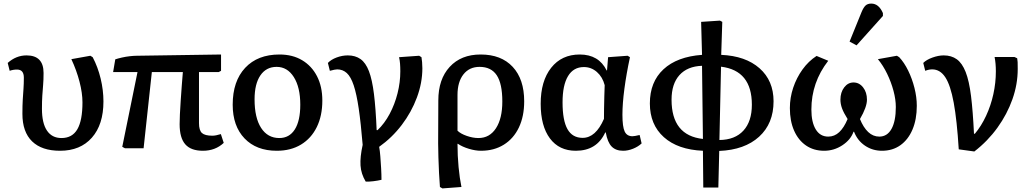

<svg xmlns="http://www.w3.org/2000/svg" viewBox="-20 -827 5750 1071"><path d="M315 14Q213 14 159 -38.5Q105 -91 105 -192Q105 -240 107 -272Q109 -304 111 -331.5Q113 -359 113 -394Q113 -439 75 -439Q53 -439 34 -432L23 -476Q70 -518 128 -518Q223 -518 223 -420Q223 -381 220.5 -352.5Q218 -324 216 -293.5Q214 -263 214 -220Q214 -140 242 -98.5Q270 -57 323 -57Q383 -57 411.5 -106Q440 -155 440 -256Q440 -308 423.5 -371.5Q407 -435 378 -497L484 -516L497 -508Q526 -453 541.5 -388.5Q557 -324 557 -261Q557 -132 492.5 -59Q428 14 315 14Z M1112 14Q1045 14 1013.5 -22Q982 -58 982 -134Q982 -154 983.5 -189Q985 -224 988 -266Q991 -308 994 -350Q997 -392 1000 -425H827L781 0H677L662 -8L747 -425H611L623 -496Q638 -501 660 -506Q682 -511 704.5 -513.5Q727 -516 743 -516L1213 -523V-432L1200 -425H1090Q1090 -357 1090 -283.5Q1090 -210 1090 -140Q1090 -100 1106.5 -85Q1123 -70 1165 -70Q1183 -70 1212 -79L1228 -30Q1181 14 1112 14Z M1524 14Q1410 14 1344 -55Q1278 -124 1278 -243Q1278 -374 1347.5 -448.5Q1417 -523 1539 -523Q1612 -523 1665.5 -491Q1719 -459 1748.5 -401.5Q1778 -344 1778 -266Q1778 -181 1747 -118Q1716 -55 1659 -20.5Q1602 14 1524 14ZM1538 -57Q1594 -57 1624.5 -105Q1655 -153 1655 -243Q1655 -340 1619 -397Q1583 -454 1523 -454Q1465 -454 1432.5 -406.5Q1400 -359 1400 -273Q1400 -170 1436.5 -113.5Q1473 -57 1538 -57Z M2020 186Q1994 143 1991 96Q1988 49 2003 -19Q1993 -140 1981 -221.5Q1969 -303 1953 -351Q1937 -399 1914.5 -419.5Q1892 -440 1861 -440Q1849 -440 1820 -432L1809 -476Q1827 -495 1858 -506.5Q1889 -518 1920 -518Q1962 -518 1991 -497.5Q2020 -477 2038 -430Q2056 -383 2066 -302.5Q2076 -222 2081 -101H2086Q2125 -138 2153.5 -191.5Q2182 -245 2197.5 -306.5Q2213 -368 2213 -429Q2213 -453 2211.5 -472Q2210 -491 2206 -508L2318 -516L2331 -508Q2333 -497 2334.5 -480.5Q2336 -464 2336 -446Q2336 -365 2305.5 -283Q2275 -201 2221 -130Q2167 -59 2095 -8Q2099 13 2101.5 45Q2104 77 2106 112Q2108 147 2108 176Q2087 181 2061.5 184Q2036 187 2020 186Z M2448 224 2434 216Q2431 182 2429 138.5Q2427 95 2425.5 51Q2424 7 2424 -27L2425 -267Q2425 -385 2488.5 -454Q2552 -523 2661 -523Q2776 -523 2840 -454Q2904 -385 2904 -262Q2904 -178 2874.5 -116Q2845 -54 2790.5 -20Q2736 14 2663 14Q2632 14 2595.5 3Q2559 -8 2534 -25H2532Q2532 42 2538 105Q2544 168 2554 216ZM2649 -57Q2711 -57 2746.5 -111.5Q2782 -166 2782 -261Q2782 -360 2751 -407Q2720 -454 2655 -454Q2598 -454 2565 -412Q2532 -370 2532 -297V-98Q2549 -81 2583.5 -69Q2618 -57 2649 -57Z M3192 14Q3099 14 3047.5 -55Q2996 -124 2996 -248Q2996 -375 3054.5 -449Q3113 -523 3214 -523Q3320 -523 3364 -434H3366L3372 -508L3481 -516L3494 -508Q3474 -415 3463 -332Q3452 -249 3452 -187Q3452 -120 3464.5 -93.5Q3477 -67 3508 -67Q3519 -67 3548 -74L3559 -27Q3540 -9 3511.5 2.5Q3483 14 3456 14Q3415 14 3392 -9.5Q3369 -33 3359 -88H3356Q3309 14 3192 14ZM3230 -58Q3303 -58 3349 -164Q3349 -186 3349.5 -220.5Q3350 -255 3351 -290.5Q3352 -326 3353 -352Q3341 -398 3309.5 -425.5Q3278 -453 3237 -453Q3179 -453 3148.5 -402.5Q3118 -352 3118 -256Q3118 -155 3145.5 -106.5Q3173 -58 3230 -58Z M3903 219 3901 14Q3761 8 3683 -62Q3605 -132 3605 -250Q3605 -370 3681 -440.5Q3757 -511 3896 -521L3891 -705L3996 -712L4009 -705L4003 -521Q4139 -515 4217 -446Q4295 -377 4295 -262Q4295 -138 4214.5 -64.5Q4134 9 3992 15L3987 219ZM3901 -52 3896 -460Q3814 -457 3770 -408Q3726 -359 3726 -271Q3726 -71 3901 -52ZM3993 -46Q4080 -47 4127 -98.5Q4174 -150 4174 -243Q4174 -434 4002 -455Z M4577 14Q4519 14 4476 -15.5Q4433 -45 4409.5 -98.5Q4386 -152 4386 -224Q4386 -282 4404.5 -337.5Q4423 -393 4456.5 -439.5Q4490 -486 4535 -515L4600 -488Q4506 -367 4506 -216Q4506 -145 4530.5 -105Q4555 -65 4600 -65Q4635 -65 4661.5 -90Q4688 -115 4708 -163Q4686 -198 4677 -222.5Q4668 -247 4668 -271Q4668 -312 4689 -339.5Q4710 -367 4741 -367Q4773 -367 4794.5 -339.5Q4816 -312 4816 -271Q4816 -230 4777 -163Q4796 -116 4823 -90.5Q4850 -65 4885 -65Q4929 -65 4953 -108Q4977 -151 4977 -230Q4977 -272 4964 -320.5Q4951 -369 4928.5 -415.5Q4906 -462 4877 -497L4983 -516L4996 -508Q5024 -478 5046 -433Q5068 -388 5081 -336.5Q5094 -285 5094 -237Q5094 -161 5070 -104.5Q5046 -48 5002.5 -17Q4959 14 4900 14Q4847 14 4805 -14.5Q4763 -43 4744 -92H4741Q4725 -47 4678.5 -16.5Q4632 14 4577 14ZM4758 -574 4719 -595 4786 -760Q4797 -786 4808.5 -796.5Q4820 -807 4840 -807Q4882 -807 4905 -754V-738Z M5415 18 5328 6Q5318 -156 5300 -254Q5282 -352 5253 -396Q5224 -440 5180 -440Q5161 -440 5141 -432L5130 -476Q5148 -494 5181.5 -506Q5215 -518 5244 -518Q5287 -518 5317 -496.5Q5347 -475 5366.5 -425.5Q5386 -376 5396.5 -291.5Q5407 -207 5413 -81H5418Q5454 -124 5480.5 -181Q5507 -238 5521 -301.5Q5535 -365 5535 -429Q5535 -474 5528 -509H5639L5654 -502Q5656 -492 5656.5 -480.5Q5657 -469 5657 -442Q5657 -357 5627.5 -273.5Q5598 -190 5544 -115Q5490 -40 5415 18Z"/></svg>

Font: Literata Medium
Style: Regular
Weight: 500
Designer: Latin by Veronika Burian and Jose Scaglione. Greek by Irene Vlachou. Cyrillic by Vera Evstafieva.
Foundry: TypeTogether
Version: Version 3.103; ttfautohint (v1.8.4.7-5d5b);gftools[0.9.29]